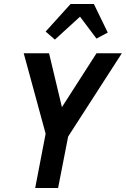

<svg xmlns="http://www.w3.org/2000/svg" viewBox="-20 -935 626 955"><path d="M155 0 207 -270 98 -670H224L288 -402L460 -670H586L319 -256L269 0ZM253 -738 207 -778 331 -915H447L516 -773L460 -743L378 -852Z"/></svg>

Font: Lode Term
Style: Bold Italic
Weight: 700
Italic angle: -11°
Monospace: yes
Designer: Belleve Invis
Foundry: Belleve Invis
Version: Version 29.2.0